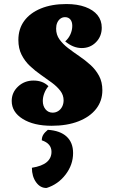

<svg xmlns="http://www.w3.org/2000/svg" viewBox="-20 -603 568 951"><path d="M236 20Q147 20 92.5 -14Q38 -48 38 -103Q38 -145 69.5 -174.5Q101 -204 146 -204Q169 -204 187.5 -197Q206 -190 220 -176Q207 -161 199.5 -141.5Q192 -122 192 -103Q192 -78 205.5 -61.5Q219 -45 241 -45Q256 -45 268.5 -53Q281 -61 288 -75Q295 -89 295 -106Q295 -132 279 -153Q263 -174 237.5 -193Q212 -212 183 -232Q154 -252 128.5 -276Q103 -300 87 -331.5Q71 -363 71 -405Q71 -460 100 -499.5Q129 -539 182.5 -561Q236 -583 309 -583Q363 -583 402.5 -568.5Q442 -554 463 -528Q484 -502 484 -466Q484 -423 455.5 -394Q427 -365 385 -365Q363 -365 342.5 -373.5Q322 -382 303 -398Q320 -413 329 -433.5Q338 -454 338 -475Q338 -495 328.5 -506.5Q319 -518 302 -518Q289 -518 279 -510.5Q269 -503 263.5 -490.5Q258 -478 258 -461Q258 -431 274.5 -408Q291 -385 317 -365Q343 -345 372.5 -325Q402 -305 428 -281.5Q454 -258 470.5 -227.5Q487 -197 487 -156Q487 -103 456 -63.5Q425 -24 368.5 -2Q312 20 236 20ZM217 40Q278 44 310 73.5Q342 103 342 155Q342 213 305 261.5Q268 310 211 328Q180 329 159 300Q138 271 138 228Q188 220 211.5 200Q235 180 235 149Q235 108 187 92Q187 76 194.5 64Q202 52 217 40Z"/></svg>

Font: Merienda Black
Style: Regular
Weight: 900
Designer: Eduardo Rodriguez Tunni
Foundry: Eduardo Rodriguez Tunni
Version: Version 2.001